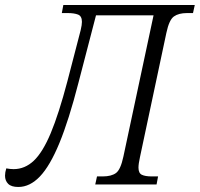

<svg xmlns="http://www.w3.org/2000/svg" viewBox="-60 -734 795 764"><path d="M13 10Q-15 10 -27.5 -2.5Q-40 -15 -40 -35Q-40 -48 -35 -64Q-19 -61 -6 -61Q39 -61 74.5 -94.5Q110 -128 142 -204.5Q174 -281 208 -410L261 -614Q266 -635 266 -647Q266 -670 250.5 -676Q235 -682 210 -682H186L192 -714H715L708 -682H684Q651 -682 632 -668.5Q613 -655 602 -603L497 -109Q491 -82 491 -67Q491 -45 504.5 -38.5Q518 -32 544 -32H569L563 0H319L326 -32H349Q383 -32 401.5 -45.5Q420 -59 431 -111L551 -673H322L252 -404Q214 -256 176.5 -165Q139 -74 99 -32Q59 10 13 10Z"/></svg>

Font: Noto Serif SemiCondensed Light
Style: Italic
Weight: 300
Width: 4
Italic angle: -12°
Designer: Monotype Design Team
Foundry: Monotype Imaging Inc.
Version: Version 2.013; ttfautohint (v1.8.4.7-5d5b)